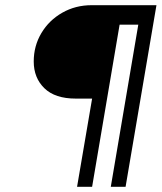

<svg xmlns="http://www.w3.org/2000/svg" viewBox="-20 -720 623 740"><path d="M464 0H407L513 -625H441L335 0H277L335 -340H272Q192 -340 151 -380Q110 -420 110 -483Q110 -543 139.5 -592.5Q169 -642 220 -671Q271 -700 333 -700H583Z"/></svg>

Font: Be Vietnam
Style: Italic
Weight: 400
Italic angle: -9.33299°
Designer: Gabriel Lam
Foundry: TypeRant
Version: Version 3.000